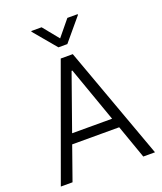

<svg xmlns="http://www.w3.org/2000/svg" viewBox="-164 -1023 953 1128"><g transform="rotate(-20 313.0 -459.0)"><path d="M18.6 0 275.4 -707H350.6L607.4 0H534.2L460 -210H166L91.8 0ZM438 -271.5 315.4 -617.2H310.5L188 -271.5ZM312.5 -819.3 393.6 -918H458V-913.1L340.8 -773.4H285.2L168 -913.1V-918H232.4Z"/></g></svg>

Font: Pretendard Light
Style: Regular
Weight: 300
Designer: Base glyphs from Inter by Rasmus Andersson; Hangeul glyphs from Noto Sans CJK(Source Han Sans) by Jang Soo-young and Kan
Foundry: Kil Hyung-jin
Version: Version 1.309